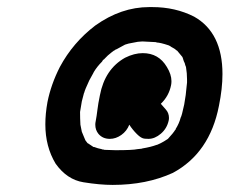

<svg xmlns="http://www.w3.org/2000/svg" viewBox="-20 -833 648 542"><path d="M399 -441Q398 -441 388.5 -441.5Q379 -442 366.5 -454.5Q354 -467 345 -481Q338 -463 322.5 -452Q307 -441 290 -441Q270 -441 258 -455Q249 -466 249 -481Q249 -486 250 -490Q253 -506 255 -523Q257 -540 262 -564Q276 -638 333 -670Q359 -683 383 -683Q428 -683 451 -644Q464 -623 464 -604Q464 -598 463 -593Q457 -562 434 -540L448 -524Q457 -514 457 -500Q457 -496 456 -492Q451 -470 434 -455.5Q417 -441 399 -441ZM497 -668Q497 -669 496 -669ZM306 -409Q355 -409 368 -412Q375 -413 377.5 -413Q380 -413 382 -414Q406 -418 422 -424H423Q433 -428 443 -434L454 -441Q469 -457 475 -467H476V-469Q486 -485 490 -501Q493 -505 500 -538Q505 -565 507 -591L508 -600V-609Q508 -626 505 -644L503 -649Q502 -655 499 -660L495 -672L480 -690L478 -691Q474 -695 469 -697.5Q464 -700 460 -703L456 -705Q432 -713 422 -713L421 -714L382 -716L369 -715L343 -710L333 -707L309 -694Q307 -694 302 -690Q301 -690 300 -689Q299 -688 296 -686Q283 -676 276 -668Q273 -664 271 -664L268 -659Q254 -645 245 -630L243 -626L232 -606Q219 -578 218 -572L217 -570L211 -547L206 -517Q206 -499 207 -481L211 -461L221 -437L227 -429L229 -428Q233 -425 236.5 -423Q240 -421 244 -418H246Q256 -414 267 -412Q268 -411 270.5 -411Q273 -411 275 -410ZM462 -450Q464 -451 464.5 -452Q465 -453 466 -453L465 -452Q463 -450 462 -450ZM298 -311Q262 -311 215.5 -318.5Q169 -326 137 -371Q108 -419 108 -482Q108 -512 114 -545Q124 -595 149 -644Q186 -713 249 -761Q322 -813 401 -813H410Q475 -813 528 -786Q608 -741 608 -624Q608 -583 598 -534Q572 -401 468 -345Q394 -311 298 -311Z"/></svg>

Font: Bad Comic
Style: Italic
Weight: 400
Italic angle: -11°
Designer: GGBotNet
Foundry: GGBotNet
Version: 0.95